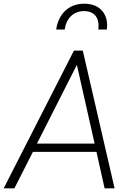

<svg xmlns="http://www.w3.org/2000/svg" viewBox="-35 -1019 699 1039"><path d="M-15 0H43L143 -197H487L531 0H585L413 -745H365ZM165 -242 381 -668 477 -242ZM269 -859H315C323 -918 361 -959 420 -959C479 -959 505 -918 497 -859H543C554 -936 511 -999 421 -999C332 -999 280 -938 269 -859Z"/></svg>

Font: Mluvka ExtraLight
Style: Italic
Weight: 200
Italic angle: -8°
Designer: Modified by Jiří Krblich, Original typeface by Gumpita Rahayu
Foundry: Gumpita Rahayu & Jiří Krblich
Version: Version 2.000;Glyphs 3.1.1 (3134)